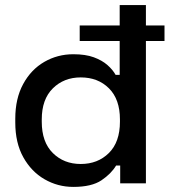

<svg xmlns="http://www.w3.org/2000/svg" viewBox="-20 -720 666 754"><path d="M40 -239V-254Q40 -333 71 -390Q102 -447 154 -477Q206 -507 268 -507Q316 -507 348.5 -495Q381 -483 402 -464.5Q423 -446 434 -426H450V-700H553V0H452V-70H436Q417 -38 378.5 -12Q340 14 268 14Q207 14 155 -16Q103 -46 71.5 -102.5Q40 -159 40 -239ZM451 -242V-251Q451 -330 408 -373Q365 -416 297 -416Q231 -416 187.5 -373Q144 -330 144 -251V-242Q144 -162 187.5 -119Q231 -76 297 -76Q364 -76 407.5 -119Q451 -162 451 -242ZM293 -559V-620H626V-559Z"/></svg>

Font: Space Grotesk Frontify Medium
Style: Regular
Weight: 500
Designer: Florian Karsten
Version: Version 2.000